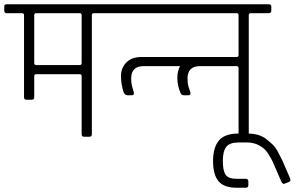

<svg xmlns="http://www.w3.org/2000/svg" viewBox="-34 -643 1386 903"><path d="M350 -346V-572Q350 -581 341 -581H137Q127 -581 127 -572V-347Q127 -337 136 -337H340Q350 -337 350 -346ZM340 -294H137Q127 -294 127 -285V-186Q127 -174 116 -174H90Q79 -174 79 -186V-572Q79 -581 69 -581H-2Q-14 -581 -14 -593V-612Q-14 -623 -2 -623H492Q504 -623 504 -612V-593Q504 -581 492 -581H408Q398 -581 398 -572V-12Q398 0 387 0H361Q350 0 350 -12V-285Q350 -294 340 -294Z M488 -623H1230Q1242 -623 1242 -612V-593Q1242 -581 1230 -581H1146Q1136 -581 1136 -572V-12Q1136 0 1125 0H1100Q1088 0 1088 -12V-322Q1088 -332 1079 -332H907Q848 -332 848 -274Q848 -250 853 -234Q860 -215 862 -205Q862 -195 851 -195H831Q819 -195 815 -206Q800 -241 800 -275.5Q800 -310 813 -332H642Q583 -332 583 -274Q583 -249 589.5 -229Q596 -209 596 -205Q596 -195 586 -195H566Q553 -195 547 -210Q535 -248 535 -285.5Q535 -323 560 -349Q585 -375 632 -375H1079Q1088 -375 1088 -384V-572Q1088 -581 1079 -581H488Q476 -581 476 -593V-612Q476 -623 488 -623Z M1088 -15H1128Q1186 -15 1218 11Q1236 25 1249 37.5Q1262 50 1274.5 73.5Q1287 97 1293.5 111Q1300 125 1312 153.5Q1324 182 1328 190.5Q1332 199 1332 204Q1332 209 1325 213Q1303 222 1301 222Q1294 222 1288 208.5Q1282 195 1268.5 163.5Q1255 132 1248.5 117.5Q1242 103 1228.5 82Q1215 61 1202 52Q1170 27 1127 27H1088Q1046 27 1030 48Q1014 69 1014 113.5Q1014 158 1026.5 178Q1039 198 1080 198H1121Q1134 198 1134 210V228Q1134 240 1121 240H1080Q1019 240 993.5 209Q968 178 968 114.5Q968 51 995.5 18Q1023 -15 1088 -15Z"/></svg>

Font: Rajdhani
Style: Regular
Weight: 400
Designer: Satya Rajpurohit, Jyotish Sonowal
Foundry: Indian Type Foundry
Version: Version 1.201;PS 1.0;hotconv 1.0.78;makeotf.lib2.5.61930; tt